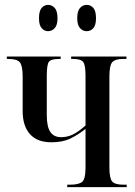

<svg xmlns="http://www.w3.org/2000/svg" viewBox="-20 -768 556 788"><path d="M336 -640Q320 -640 308.5 -652.5Q297 -665 297 -693Q297 -723 308.5 -735.5Q320 -748 336 -748Q352 -748 363 -735.5Q374 -723 374 -693Q374 -665 363 -652.5Q352 -640 336 -640ZM177 -640Q162 -640 151 -652.5Q140 -665 140 -693Q140 -723 151 -735.5Q162 -748 177 -748Q193 -748 204.5 -735.5Q216 -723 216 -693Q216 -665 204.5 -652.5Q193 -640 177 -640ZM256 0V-10H267Q303 -10 317 -21.5Q331 -33 331 -81V-239Q301 -215 269 -199.5Q237 -184 191 -184Q133 -184 103 -217.5Q73 -251 73 -312V-454Q73 -497 62 -511.5Q51 -526 15 -526H8V-536H229V-526H221Q189 -526 180.5 -514Q172 -502 172 -457V-296Q172 -248 186.5 -226.5Q201 -205 231 -205Q256 -205 279 -216Q302 -227 331 -253V-456Q331 -501 321.5 -513.5Q312 -526 281 -526H272V-536H499V-526H484Q452 -526 440.5 -512.5Q429 -499 429 -454V-81Q429 -36 440.5 -23Q452 -10 487 -10H500V0Z"/></svg>

Font: Noto Serif Display ExtraCondensed Medium
Style: Regular
Weight: 500
Width: 2
Designer: Monotype Design Team
Foundry: Monotype Imaging Inc.
Version: Version 2.009